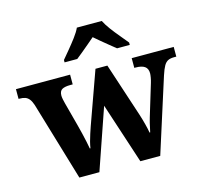

<svg xmlns="http://www.w3.org/2000/svg" viewBox="-112 -889 1078 1011"><g transform="rotate(-15 427.0 -383.0)"><path d="M70.9 -430Q63.9 -451 54.7 -462.5Q45.5 -474 33 -478.5Q20.5 -483 0.5 -483H-3.1V-536H292.1V-483H279.1Q249.1 -483 234.1 -474.5Q219.1 -466 219.1 -441Q219.1 -433 221.6 -420.4Q224.1 -407.8 227.1 -396.8L261.3 -268.3Q267.7 -244.3 273.7 -219.1Q279.6 -194 284.4 -171.8Q289.3 -149.7 291.7 -133.8H295.3Q297.7 -150.2 302.7 -169.3Q307.8 -188.4 314.3 -208.4Q320.7 -228.5 327 -246.1L429.2 -531.3H494L591.1 -235.8Q595.3 -223.1 599.2 -209.2Q603.1 -195.4 606.8 -181.4Q610.5 -167.3 613.2 -154.8Q615.8 -142.3 617.3 -133.2H620.8Q625.3 -157.1 631.6 -182Q637.9 -206.9 647.7 -238.1L691.9 -384Q695.9 -397 698.4 -411.5Q700.9 -426 700.9 -434Q700.9 -460 684.4 -471.5Q667.9 -483 634.9 -483H627.9V-536H856.9V-483H843.9Q824.9 -483 811.9 -476.9Q798.9 -470.8 789.2 -454.1Q779.5 -437.4 768.9 -405L639.9 0H531.5L422.9 -331.6L308.2 0H199ZM280.8 -619Q296.8 -638 318.4 -664Q340 -690 360.3 -717Q380.6 -744 390.6 -766H526.2Q537.2 -744 557 -717Q576.9 -690 599 -664Q621.1 -638 636.1 -619V-606H566.9Q553.1 -617 533.1 -633.2Q513 -649.3 493 -666.1Q472.9 -682.9 457.9 -696Q442.9 -682.9 422.9 -666.1Q402.9 -649.3 383.6 -633.2Q364.3 -617 349.9 -606H280.8Z"/></g></svg>

Font: Noto Serif Khmer
Style: Regular
Weight: 400
Designer: Danh Hong and the Monotype Design Team
Foundry: Monotype Imaging Inc.
Version: Version 2.003